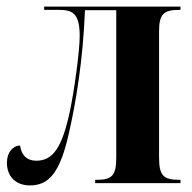

<svg xmlns="http://www.w3.org/2000/svg" viewBox="-20 -556 582 583"><path d="M71 7C129 7 163 -32 190 -155C211 -248 232 -374 238 -525H333V-78C333 -24 321 -10 274 -10H269V0H528V-10H524C475 -10 463 -24 463 -78V-460C463 -513 476 -526 525 -526H528V-536H114V-526H158C198 -526 222 -518 222 -447C222 -398 204 -273 192 -217C168 -106 140 -68 90 -68C61 -68 45 -85 41 -114C20 -114 1 -94 1 -62C1 -20 28 7 71 7Z"/></svg>

Font: Noto Serif Display ExtraCondensed
Style: Bold
Weight: 700
Width: 2
Designer: Monotype Design Team
Foundry: Monotype Imaging Inc.
Version: Version 2.009